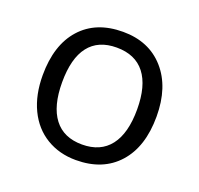

<svg xmlns="http://www.w3.org/2000/svg" viewBox="-102 -657 809 779"><g transform="rotate(20 302.0 -267.5)"><path d="M547.9 -268.1Q547.9 -137.2 481.9 -63.7Q416 9.8 299.8 9.8Q228 9.8 172.4 -23.9Q116.7 -57.6 86.4 -120.6Q56.2 -183.6 56.2 -268.1Q56.2 -398.9 121.6 -471.9Q187 -544.9 303.2 -544.9Q415.5 -544.9 481.7 -470.2Q547.9 -395.5 547.9 -268.1ZM140.1 -268.1Q140.1 -165.5 181.2 -111.8Q222.2 -58.1 301.8 -58.1Q381.3 -58.1 422.6 -111.6Q463.9 -165 463.9 -268.1Q463.9 -370.1 422.6 -423.1Q381.3 -476.1 300.8 -476.1Q221.2 -476.1 180.7 -423.8Q140.1 -371.6 140.1 -268.1Z"/></g></svg>

Font: Open Sans Y to K
Style: Regular
Weight: 400
Version: Version 1.10